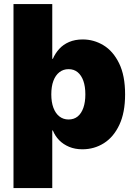

<svg xmlns="http://www.w3.org/2000/svg" viewBox="-20 -748 682 972"><path d="M397 7.8Q359.9 7.8 330.1 -4.6Q300.3 -17.1 279.5 -38.3Q258.8 -59.6 247.6 -87.4H244.6V204.1H48.3V-727.5H244.6V-450.2H247.6Q259.3 -477.5 279.5 -500Q299.8 -522.5 329.8 -535.4Q359.9 -548.3 398.9 -548.3Q455.1 -548.3 503.9 -518.8Q552.7 -489.3 583 -427.5Q613.3 -365.7 613.3 -270Q613.3 -177.7 584.2 -116Q555.2 -54.2 506.1 -23.2Q457 7.8 397 7.8ZM327.1 -143.1Q354.5 -143.1 373.3 -158.4Q392.1 -173.8 402.1 -202.4Q412.1 -231 412.1 -270Q412.1 -310.1 402.1 -338.4Q392.1 -366.7 373.3 -382.3Q354.5 -397.9 327.1 -397.9Q300.3 -397.9 280.5 -382.3Q260.7 -366.7 250.2 -338.4Q239.7 -310.1 239.7 -270Q239.7 -231.4 250.2 -202.9Q260.7 -174.3 280.5 -158.7Q300.3 -143.1 327.1 -143.1Z"/></svg>

Font: Inter 17pt Black
Style: Regular
Weight: 900
Version: Version 4.001;git-66647c0bb